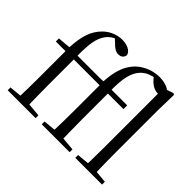

<svg xmlns="http://www.w3.org/2000/svg" viewBox="-170 -1079 1342 1342"><g transform="rotate(45 501.0 -408.0)"><path d="M36.2 0V-27.8L152.1 -38.6H190.5L311.9 -27.8V0ZM124.7 0Q126.7 -56.6 127.6 -114.3Q128.5 -171.9 128.5 -228.5V-478.9H33.1V-509.4L158.4 -520.4L127.7 -504.6L127.9 -510.9Q132.7 -603.4 151.9 -659.5Q171 -715.7 213.2 -757.8Q243.5 -787.4 280.3 -801.9Q317.2 -816.5 353.5 -816.5Q389.6 -816.5 417.1 -803Q444.6 -789.6 452.2 -764.2Q451.4 -747.3 439 -735.5Q426.5 -723.7 404.6 -723.7Q385.9 -723.7 368.6 -734.3Q351.4 -744.8 328.7 -768.5L303 -792V-803.5H344.3V-794.7Q322 -792.5 302.8 -783.2Q283.7 -773.9 266.5 -756.1Q244.1 -732.6 231 -698.6Q217.8 -664.7 213.2 -613.2Q208.5 -561.6 210.7 -484.7V-228.5Q210.7 -171.9 211.7 -114.3Q212.7 -56.6 213.9 0ZM170.2 -478.9V-516H466.5V-478.9ZM372.8 0V-27.8L488.8 -38.6H528.6L648.5 -27.8V0ZM461.4 0Q463.4 -56.6 464.7 -114.3Q465.9 -171.9 465.9 -228.5V-478.9H370.6V-509.4L495.1 -520.4L464.4 -504.6Q467.8 -570.3 478.6 -615.4Q489.5 -660.5 507.7 -692.6Q525.9 -724.8 550.5 -749Q586.6 -782.5 631.6 -799.5Q676.5 -816.5 721.2 -816.5Q762.9 -816.5 796.8 -803.1Q830.7 -789.8 838.3 -764Q837.3 -747.8 826.1 -736.7Q814.9 -725.5 793.5 -725.5Q773 -725.5 750.5 -736.1Q727.9 -746.8 704.9 -772.2L687.3 -792.8V-804H719.9V-792.5Q683.6 -786.9 655.4 -775.5Q627.2 -764.1 603.5 -740.2Q571.6 -706.6 558.2 -649.1Q544.7 -591.7 547.4 -489.9V-228.5Q547.4 -171.9 548.4 -114.3Q549.4 -56.6 550.6 0ZM506.9 -478.9V-516H701.4V-478.9ZM704.4 0V-27.8L818.7 -38.6H852.1L968.6 -27.8V0ZM792.9 0Q793.9 -31.5 794.4 -70.8Q794.9 -110.1 795.4 -151.5Q795.9 -192.9 795.9 -228.5V-780.3L870.7 -805.5L880.9 -798L877.3 -641V-228.5Q877.3 -192.9 877.8 -151.5Q878.3 -110.1 879.2 -70.8Q880.1 -31.5 881.1 0Z"/></g></svg>

Font: Noto Serif KR
Style: Regular
Weight: 200
Designer: Ryoko NISHIZUKA 西塚涼子 (kana & ideographs); Frank Grießhammer (Latin, Greek & Cyrillic); Wenlong ZHANG 张文龙 (bopomofo); San
Foundry: Adobe
Version: Version 2.001;hotconv 1.1.0;makeotfexe 2.6.0